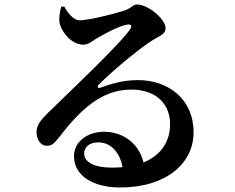

<svg xmlns="http://www.w3.org/2000/svg" viewBox="-20 -785 1040 851"><path d="M333 -695C307 -695 282 -724 265 -756L251 -755C245 -730 242 -713 243 -690C246 -655 291 -587 350 -587C371 -587 388 -602 407 -614C445 -636 507 -670 544 -676C560 -679 570 -672 553 -650C501 -579 291 -381 193 -285C160 -253 144 -231 142 -204C140 -166 162 -140 184 -139C209 -138 219 -147 243 -178C328 -288 424 -388 561 -388C676 -388 735 -320 734 -232C733 -163 699 -99 616 -65C592 -163 510 -201 442 -201C368 -201 308 -158 308 -92C308 -5 395 46 512 46C718 46 837 -62 838 -196C839 -346 726 -430 591 -430C514 -430 457 -407 424 -396C414 -393 408 -400 419 -411C457 -451 580 -557 646 -600C679 -623 714 -631 714 -659C714 -702 635 -765 588 -765C567 -765 567 -750 528 -737C474 -720 369 -695 333 -695ZM523 -44C508 -43 493 -42 476 -42C399 -42 353 -66 353 -104C353 -135 378 -154 416 -154C470 -154 511 -111 523 -44Z"/></svg>

Font: Noto Serif JP
Style: Bold
Weight: 700
Designer: Ryoko NISHIZUKA 西塚涼子 (kana & ideographs); Frank Grießhammer (Latin, Greek & Cyrillic); Wenlong ZHANG 张文龙 (bopomofo); San
Foundry: Adobe
Version: Version 2.001;hotconv 1.1.0;makeotfexe 2.6.0